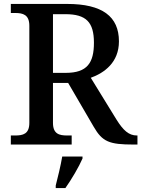

<svg xmlns="http://www.w3.org/2000/svg" viewBox="-20 -734 718 975"><path d="M35 0H344V-46H321C282 -46 249 -53 249 -110V-313H326L456 -90C500 -14 535 0 658 0H678V-46H675C634 -46 606 -72 572 -126L441 -339C510 -364 584 -417 584 -524C584 -650 500 -714 321 -714H35V-668H57C96 -668 129 -660 129 -603V-110C129 -53 96 -46 57 -46H35ZM314 -364H249V-662H312C417 -662 457 -622 457 -517C457 -415 423 -364 314 -364ZM263 208V221H312C342 179 381 113 399 71V61H296C288 108 274 165 263 208Z"/></svg>

Font: Noto Serif Oriya Medium
Style: Regular
Weight: 500
Designer: David Williams
Foundry: Google LLC, David Williams
Version: Version 1.051